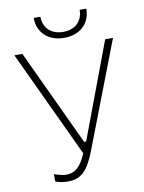

<svg xmlns="http://www.w3.org/2000/svg" viewBox="-96 -943 760 1016"><g transform="rotate(-10 284.5 -435.0)"><path d="M157 -877C157 -798 213 -745 299 -745C384 -745 440 -798 440 -877H404C404 -816 363 -777 299 -777C235 -777 193 -816 193 -877ZM185 7C257 7 294 -29 334 -133L552 -700H510L317 -185H306L65 -700H22L291 -126C261 -56 230 -30 184 -30C166 -30 146 -35 119 -44V-5C139 3 161 7 185 7Z"/></g></svg>

Font: Fixel Text ExtraLight
Style: Regular
Weight: 200
Width: 4
Designer: AlfaBravo + MacPaw
Foundry: Kyrylo Tkachov, Marchela Mozhyna, Serhii Makarenko, Maria Weinstein, Zakhar Kryvoshyya
Version: Version 1.211